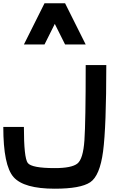

<svg xmlns="http://www.w3.org/2000/svg" viewBox="-20 -1020 790 1165"><path d="M0 -250H125Q125 -62.5 148.4 -31.2Q171.9 0 312.5 0Q414.1 0 449.2 -27.3Q484.4 -54.7 492.2 -168Q500 -281.2 500 -625H625Q625 -250 605.5 -101.6Q585.9 46.9 527.3 85.9Q468.8 125 312.5 125Q125 125 62.5 54.7Q0 -15.6 0 -250ZM375 -750 312.5 -875 250 -750H125L250 -1000H375L500 -750Z"/></svg>

Font: CraftyPE
Style: Regular
Weight: 400
Designer: Erek Butcher
Foundry: Haunted Coop
Version: Version 0.018;April 4, 2024;FontCreator 15.0.0.2962 64-bit